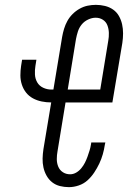

<svg xmlns="http://www.w3.org/2000/svg" viewBox="-20 -763 540 791"><path d="M264 8Q245 8 227 3.5Q209 -1 195 -12Q181 -23 172 -39Q163 -55 159 -73Q155 -91 155.5 -110Q156 -129 159 -149L191 -341Q171 -341 151.5 -345Q132 -349 115.5 -358Q99 -367 87.5 -381.5Q76 -396 70 -414.5Q64 -433 64 -452.5Q64 -472 67 -492L71 -517H130L126 -492Q123 -474 124 -456Q125 -438 133.5 -423.5Q142 -409 158 -401.5Q174 -394 192 -394H200L236 -611Q239 -628 244 -644.5Q249 -661 257.5 -676.5Q266 -692 279 -705Q292 -718 308 -727Q324 -736 341 -739.5Q358 -743 375 -743Q394 -743 412.5 -738.5Q431 -734 446 -723.5Q461 -713 470 -697Q479 -681 483 -663Q487 -645 487 -625.5Q487 -606 484 -586L443 -341H250L217 -140Q214 -124 214 -107.5Q214 -91 220 -76.5Q226 -62 239 -53.5Q252 -45 269 -45Q282 -45 294 -52Q306 -59 315 -70Q324 -81 330 -93Q336 -105 340.5 -117.5Q345 -130 349 -143Q353 -156 355 -169L356 -176H414L412 -167Q409 -147 403.5 -127.5Q398 -108 389 -89Q380 -70 368 -52Q356 -34 340.5 -20Q325 -6 304.5 1Q284 8 264 8ZM259 -394H393L426 -595Q429 -611 428.5 -627.5Q428 -644 422.5 -658.5Q417 -673 404 -681.5Q391 -690 374 -690Q359 -690 343 -682.5Q327 -675 316.5 -662Q306 -649 301 -633.5Q296 -618 293 -602Z"/></svg>

Font: Iosevka Term Curly Lt Obl
Style: Regular
Weight: 300
Italic angle: -9°
Designer: Belleve Invis
Foundry: Belleve Invis
Version: Version 32.3.0